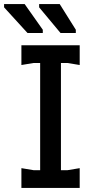

<svg xmlns="http://www.w3.org/2000/svg" viewBox="-31 -922 486 942"><path d="M166 0V-700H268V0ZM74 0V-97L134 -87H300L360 -97V0ZM74 -603V-700H360V-603L300 -613H134ZM341 -760H266L161 -886V-902H262L341 -776ZM179 -760H104L-11 -886V-902H90L179 -776Z"/></svg>

Font: AR One Sans Medium
Style: Regular
Weight: 500
Designer: Niteesh Yadav
Foundry: Niteesh Yadav
Version: Version 1.001;gftools[0.9.33]